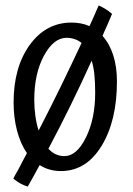

<svg xmlns="http://www.w3.org/2000/svg" viewBox="-20 -619 489 706"><path d="M225 -480Q177 -480 141.5 -414Q106 -348 106 -252Q106 -222 110 -193Q114 -164 122 -139Q165 -222 203.5 -301Q242 -380 280 -461Q269 -470 255 -475Q241 -480 225 -480ZM158 -72Q171 -58 185.5 -51.5Q200 -45 217 -45Q262 -45 296 -113.5Q330 -182 330 -278Q330 -316 327 -345Q324 -374 317 -396Q279 -312 239.5 -231.5Q200 -151 158 -72ZM410 -320Q410 -175 353.5 -82.5Q297 10 204 10Q182 10 162.5 4.5Q143 -1 126 -12Q122 -5 117.5 3Q113 11 104 28Q95 44 90.5 52Q86 60 82 67Q68 63 55.5 56Q43 49 29 38Q32 32 35.5 25Q39 18 47 5Q60 -20 66.5 -32.5Q73 -45 79 -56Q55 -91 42.5 -139Q30 -187 30 -242Q30 -372 89.5 -454Q149 -536 243 -536Q260 -536 276.5 -533Q293 -530 309 -523Q312 -529 315 -536Q318 -543 325 -558Q332 -575 336 -583.5Q340 -592 343 -599Q356 -593 367 -586.5Q378 -580 392 -568Q389 -561 385.5 -552.5Q382 -544 375 -528Q367 -511 363.5 -502.5Q360 -494 357 -487Q383 -458 396.5 -415.5Q410 -373 410 -320Z"/></svg>

Font: Atma
Style: Regular
Weight: 400
Designer: Gregori Vincens, Jeremie Hornus, Riccardo Olocco, Yoann Minet.
Foundry: black foundry
Version: Version 1.102;PS 1.100;hotconv 1.0.86;makeotf.lib2.5.63406